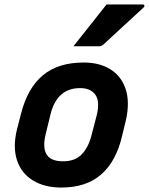

<svg xmlns="http://www.w3.org/2000/svg" viewBox="-20 -831 669 863"><path d="M356 -550Q428 -550 477 -519Q526 -488 545 -430Q564 -372 546 -291L529 -221Q503 -107 435.5 -47.5Q368 12 256 12Q180 12 128 -20Q76 -52 56.5 -110.5Q37 -169 56 -248L74 -318Q103 -434 172 -492Q241 -550 356 -550ZM340 -435Q288 -435 255 -405.5Q222 -376 208 -321L185 -227Q177 -194 179.5 -168.5Q182 -143 197 -127Q218 -106 264 -106Q316 -106 346 -136Q376 -166 390 -218L414 -310Q423 -344 420.5 -371Q418 -398 401 -414Q380 -435 340 -435ZM459 -811H621Q628 -811 629 -806Q630 -801 624 -796Q578 -753 536.5 -715.5Q495 -678 445 -631Q435 -623 426 -623H310Q347 -670 384.5 -717Q422 -764 459 -811Z"/></svg>

Font: Recursive Mn Lnr St
Style: Bold Italic
Weight: 700
Italic angle: -15°
Monospace: yes
Version: Version 1.079;hotconv 1.0.112;makeotfexe 2.5.65598; ttfautoh